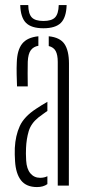

<svg xmlns="http://www.w3.org/2000/svg" viewBox="-20 -752 354 778"><path d="M49 -402Q48 -424.5 47.5 -451.2Q47 -478 48 -498.5Q49.5 -549.5 70 -575Q90.5 -600.5 135.5 -605V-566.5Q115.5 -563 104.8 -548.5Q94 -534 92.5 -502Q92 -482.5 92 -454.5Q92 -426.5 92.5 -402ZM214 0V-501Q214 -529.5 205.8 -545Q197.5 -560.5 177.5 -565.5V-605Q223 -600.5 241.2 -573.8Q259.5 -547 259.5 -494L259 0ZM41 -99Q40 -113 39.8 -125.8Q39.5 -138.5 40 -152Q42.5 -202.5 60.2 -241.2Q78 -280 127.5 -312Q148.5 -326 172 -339.5V-302.5Q164 -297 154.8 -290.2Q145.5 -283.5 135 -275.5Q105.5 -251.5 96.2 -220Q87 -188.5 85.5 -152Q85 -143.5 85 -129.5Q85 -115.5 86 -101.5Q88 -67.5 103.2 -49.5Q118.5 -31.5 142.5 -31.5Q159.5 -31.5 172 -38V-6Q155.5 6 130 6Q86.5 6 65.2 -21.2Q44 -48.5 41 -99ZM156 -637.5Q107.5 -637.5 85.5 -659.2Q63.5 -681 62 -731.5H94.5Q95 -696 108.8 -681.5Q122.5 -667 156 -667Q189.5 -667 203.2 -681.5Q217 -696 218 -731.5H250Q248.5 -681 226.5 -659.2Q204.5 -637.5 156 -637.5Z"/></svg>

Font: Big Shoulders Stencil Display Light
Style: Regular
Weight: 300
Designer: Patric King
Foundry: XO Type Co
Version: Version 1.000